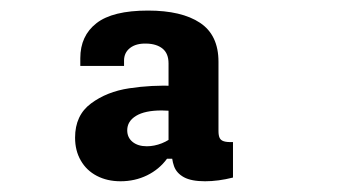

<svg xmlns="http://www.w3.org/2000/svg" viewBox="-20 -792 660 356"><path d="M385.1 -677.5V-549.2Q385.1 -540.7 387.3 -536.2Q389.5 -531.7 395.2 -530Q400.8 -528.2 412 -528.6V-462.8Q384.8 -455.9 360.2 -455.9Q334.9 -455.9 321.2 -463.3Q307.4 -470.8 302.7 -483.8Q298 -496.8 298 -516.1L292.5 -521.5V-674.4Q292.5 -692.8 281.5 -701.8Q270.4 -710.8 251.3 -711.2Q232.3 -711.7 221.2 -703.1Q210.1 -694.5 210 -679.9V-669.8H128.9V-684.1Q128.9 -725.7 158.9 -749Q188.8 -772.4 254.4 -772.4Q316.8 -772.4 350.9 -749.7Q385.1 -727 385.1 -677.5ZM279.8 -587.2Q248.7 -587.2 232.3 -577.2Q215.9 -567.2 215.9 -550.4Q215.9 -537 225.8 -528.9Q235.8 -520.8 252.2 -520.8Q266 -520.8 280 -526.3Q293.9 -531.8 305 -542L302.3 -497.7H289.7Q275.2 -477.9 252.7 -466.9Q230.1 -455.9 203.5 -455.9Q178.8 -455.9 159.6 -465.9Q140.5 -475.8 129.9 -494.2Q119.2 -512.5 119.2 -536.8Q119.2 -578.3 148.8 -600.2Q178.2 -622.1 219.6 -628.3Q260.9 -634.6 304.8 -632.8L333.6 -579.1Q305.7 -587.2 279.8 -587.2Z"/></svg>

Font: Monaspace Krypton Var ExLight
Style: Regular
Weight: 200
Designer: Riley Cran and the Lettermatic Team
Version: Version 1.200 (Monaspace Krypton Var)